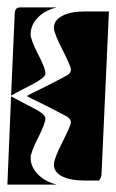

<svg xmlns="http://www.w3.org/2000/svg" viewBox="-20 -510 315 520"><path d="M0 -10 10 -249Q25 -241 43 -231.5Q61 -222 70 -217.5Q79 -213 87.5 -207.5Q96 -202 99.5 -197.5Q103 -193 103 -189Q103 -176 83 -136.5Q63 -97 63 -83Q63 -58 82.5 -38Q102 -18 134 -10ZM54 -249V-251Q61 -255 86 -267Q111 -279 141 -295Q150 -300 153.5 -301.5Q157 -303 162.5 -306.5Q168 -310 170 -313.5Q172 -317 172 -321Q172 -331 149 -375.5Q126 -420 126 -435Q126 -455 148.5 -467Q171 -479 211 -479H275L255 -40Q255 -29 248 -21H211Q170 -21 148 -32.5Q126 -44 126 -64Q126 -80 149 -125Q172 -170 172 -179Q172 -186 165 -191.5Q158 -197 141 -205Q111 -221 86 -233Q61 -245 54 -249ZM10 -251 20 -475Q21 -490 35 -490H134Q101 -482 82 -462Q63 -442 63 -417Q63 -402 83 -363.5Q103 -325 103 -312Q103 -307 99.5 -303Q96 -299 87 -293Q78 -287 69.5 -282.5Q61 -278 42.5 -268.5Q24 -259 10 -251Z"/></svg>

Font: PrimecolorCV1
Style: Medium
Weight: 500
Designer: gluk
Foundry: gluk
Version: Version 0.672